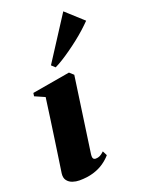

<svg xmlns="http://www.w3.org/2000/svg" viewBox="-155 -884 712 965"><g transform="rotate(-20 201.5 -401.0)"><path d="M97 12Q79 12 61.2 6Q43.5 0 32.8 -14Q22 -28 25 -52Q25.5 -56 29 -79Q32.5 -102 38 -140Q43.5 -178 50.5 -226.2Q57.5 -274.5 65.2 -329.2Q73 -384 80.5 -440L27 -463.5L29.5 -480.5L232.5 -515.5L254 -496L196.5 -92.5Q194.5 -74.5 198.8 -68.8Q203 -63 212 -63Q224 -63 234.2 -68Q244.5 -73 257 -85L269.5 -60.5Q253.5 -41.5 229.5 -24.8Q205.5 -8 172.5 2Q139.5 12 97 12ZM160 -580.5 311 -814.5 403 -731Q386.5 -714 365 -694.5Q343.5 -675 319 -655.8Q294.5 -636.5 269.5 -618.8Q244.5 -601 221.2 -586.5Q198 -572 179 -563Z"/></g></svg>

Font: Merriweather 144pt Black
Style: Italic
Weight: 900
Italic angle: -7.8°
Version: Version 2.101